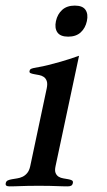

<svg xmlns="http://www.w3.org/2000/svg" viewBox="-63 -660 379 682"><path d="M179.2 -529.8Q151.4 -529.8 140.9 -544.9Q130.4 -560.1 135.7 -585Q141.1 -609.9 158 -625Q174.8 -640.1 202.6 -640.1Q230.5 -640.1 240.7 -625Q251 -609.9 245.6 -585Q240.2 -560.1 223.6 -544.9Q207 -529.8 179.2 -529.8ZM134.3 -69.8Q130.9 -54.2 134.5 -45.4Q138.2 -36.6 145.5 -32.2Q152.8 -27.8 162.1 -26.4Q171.4 -24.9 179.4 -23.4Q187.5 -22 192.4 -19.3Q197.3 -16.6 195.8 -9.8Q194.3 -2.9 189.9 -0.5Q185.5 2 177.2 2Q168 2 158.4 1.7Q148.9 1.5 137.2 1Q125.5 0.5 110.4 0.2Q95.2 0 74.7 0Q54.2 0 38.8 0.2Q23.4 0.5 11.5 1Q-0.5 1.5 -10 1.7Q-19.5 2 -28.8 2Q-37.1 2 -40.5 -0.5Q-43.9 -2.9 -42.5 -9.8Q-41 -16.6 -34.9 -19.3Q-28.8 -22 -20.3 -23.4Q-11.7 -24.9 -2 -26.4Q7.8 -27.8 17.1 -32.2Q26.4 -36.6 33.7 -45.4Q41 -54.2 44.4 -69.8L103 -346.2Q106.4 -362.8 103 -372.3Q99.6 -381.8 92.5 -386.7Q85.4 -391.6 76.2 -393.3Q66.9 -395 58.8 -396.5Q50.8 -397.9 45.7 -400.1Q40.5 -402.3 42 -408.2Q43 -412.6 45.9 -414.6Q48.8 -416.5 55.9 -418.2Q63 -419.9 75.2 -421.9Q87.4 -423.8 106.4 -428.5Q125.5 -433.1 152.8 -440.9Q180.2 -448.7 217.8 -461.9Z"/></svg>

Font: XB Zar
Style: Italic
Weight: 400
Italic angle: -12°
Designer: Behnam
Foundry: Irmug
Version: Version 8.005 2009